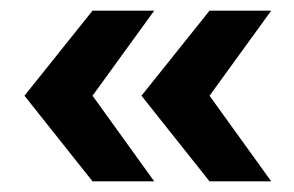

<svg xmlns="http://www.w3.org/2000/svg" viewBox="-20 -417 553 361"><path d="M374 -76 246 -237 374 -397H490L374 -237L490 -76ZM154 -76 26 -237 154 -397H270L154 -237L270 -76Z"/></svg>

Font: Mukta Mahee ExtraBold
Style: Regular
Weight: 800
Designer: Shuchita Grover, Noopur Datye, Girish Dalvi, Yashodeep Gholap
Foundry: Ek Type
Version: Version 2.538;PS 1.000;hotconv 16.6.51;makeotf.lib2.5.65220;